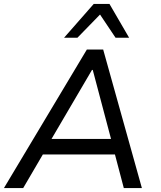

<svg xmlns="http://www.w3.org/2000/svg" viewBox="-24 -957 817 977"><path d="M-4 0 418 -705H501L698 0H606L553 -201L592 -171H163L211 -200L94 0ZM444 -601 227 -231 205 -250H575L546 -231L448 -601ZM302 -765 453 -937H533L633 -765H564L485 -883L370 -765Z"/></svg>

Font: Nunito Sans 7pt
Style: Italic
Weight: 400
Italic angle: -9°
Designer: Vernon Adams
Foundry: Vernon Adams
Version: Version 3.101;gftools[0.9.27]